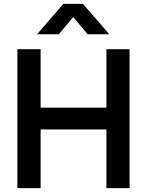

<svg xmlns="http://www.w3.org/2000/svg" viewBox="-20 -975 762 995"><path d="M70 0H190.5V-304H531.5V0H651.5V-720H531.5V-417H190.5V-720H70ZM172 -797.5H284.5L359.5 -886.5L434 -797.5H546.5L410 -955H308.5Z"/></svg>

Font: Eudonet
Style: Bold
Weight: 700
Designer: Mikhail Sharanda
Foundry: Mikhail Sharanda
Version: Version 4.503;Glyphs 3.1.2 (3151)